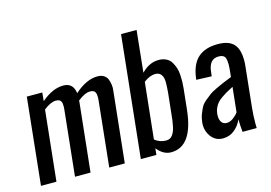

<svg xmlns="http://www.w3.org/2000/svg" viewBox="-104 -1019 1740 1235"><g transform="rotate(-15 765.5 -401.0)"><path d="M30.8 0 91.3 -578.1H194.3L189 -521.5Q263.7 -586.4 335.9 -586.4Q400.9 -586.4 410.2 -515.6Q489.3 -586.4 564 -586.4Q588.4 -586.4 605 -575.9Q621.6 -565.4 628.7 -548.8Q635.7 -532.2 638.7 -510.7Q640.1 -501 640.1 -490.7Q640.1 -479 638.2 -467.3L588.9 0H485.4L531.2 -437.5Q532.2 -447.8 532.2 -456.5Q532.2 -477.1 526.4 -488.8Q518.6 -504.9 491.7 -504.9Q458 -504.9 409.7 -466.8Q409.7 -465.8 409.4 -461.9Q409.2 -458 409.2 -457L360.8 0H257.3L303.2 -437.5Q304.2 -447.8 304.2 -456.5Q304.7 -477.1 298.8 -488.8Q291 -504.9 263.7 -504.9Q230.5 -504.9 183.1 -467.8L133.8 0Z M896.5 8.3Q844.7 8.3 803.7 -43L799.3 0H695.8L780.8 -809.6H884.3L855.5 -532.2Q907.7 -586.4 970.7 -586.4Q999 -586.4 1020.5 -575.7Q1042 -564.9 1053.7 -545.7Q1065.4 -526.4 1072.5 -504.9Q1079.6 -483.4 1081.1 -456.5Q1082 -436.5 1082 -419.9Q1082 -414.1 1082 -409.2Q1081.5 -388.7 1079.1 -367.2L1064.5 -229.5Q1039.6 8.3 896.5 8.3ZM884.8 -73.2Q898.4 -73.2 909.2 -78.4Q919.9 -83.5 927.5 -94.2Q935.1 -105 940.4 -117.4Q945.8 -129.9 949.7 -149.7Q953.6 -169.4 956.1 -186.5Q958.5 -203.6 960.9 -229L975.6 -367.2Q979 -406.2 979 -437Q979 -467.8 966.1 -486.3Q953.1 -504.9 926.3 -504.9Q889.6 -504.9 849.1 -473.6L809.6 -100.1Q842.3 -73.2 884.8 -73.2Z M1240.7 8.3Q1191.4 7.8 1162.1 -32.2Q1137.2 -66.4 1137.2 -109.4Q1137.2 -117.2 1138.2 -125.5Q1141.1 -154.8 1150.9 -179.9Q1160.6 -205.1 1170.2 -222.9Q1179.7 -240.7 1202.6 -259.5Q1225.6 -278.3 1238.3 -288.1Q1251 -297.9 1284.9 -314Q1318.8 -330.1 1332.8 -335.9Q1346.7 -341.8 1388.7 -358.4Q1391.1 -359.4 1392.1 -359.9L1396.5 -401.4Q1398.9 -425.3 1398.9 -443.4Q1398.9 -469.7 1393.6 -484.4Q1384.3 -508.8 1348.6 -508.3Q1285.6 -508.3 1277.3 -424.8L1273.9 -396.5L1171.9 -400.4Q1172.4 -402.8 1173.3 -410.4Q1174.3 -418 1174.8 -421.4Q1188.5 -507.8 1235.8 -547.1Q1283.2 -586.4 1363.3 -586.4Q1446.3 -586.9 1478 -541Q1502.4 -505.9 1502.4 -443.4Q1502.4 -424.3 1500 -402.3L1472.2 -136.2Q1466.8 -85.9 1466.8 -31.2Q1466.8 -15.6 1467.3 0H1373Q1368.2 -49.3 1368.2 -85Q1351.6 -45.4 1318.8 -18.6Q1286.1 8.3 1240.7 8.3ZM1291 -81.5Q1312.5 -81.5 1334.5 -97.9Q1356.4 -114.3 1368.2 -131.3L1385.7 -296.4Q1382.3 -294.9 1376.5 -291.5Q1350.6 -277.8 1337.9 -270.8Q1325.2 -263.7 1305.4 -249.8Q1285.6 -235.8 1275.6 -224.1Q1265.6 -212.4 1256.8 -194.6Q1248 -176.8 1246.1 -156.7Q1245.1 -148.4 1245.1 -141.1Q1245.1 -116.2 1254.4 -101.1Q1266.1 -81.5 1291 -81.5Z"/></g></svg>

Font: Oswald
Style: Regular
Weight: 400
Designer: Vernon Adams
Foundry: Vernon Adams
Version: 3.0; ttfautohint (v0.94.23-7a4d-dirty) -l 8 -r 50 -G 200 -x 